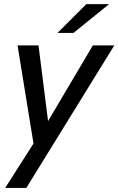

<svg xmlns="http://www.w3.org/2000/svg" viewBox="-20 -710 580 940"><path d="M5.4 210 144 -7.3 65.9 -487.8H168.5L215.3 -117.2L434.6 -487.8H539.6L108.9 210ZM261.7 -548.8 402.8 -689.9H514.2L339.8 -548.8Z"/></svg>

Font: Acari Sans Medium
Style: Italic
Weight: 500
Italic angle: -13°
Designer: Alfredo Marco Pradil and Stefan Peev
Foundry: Hanken Design Co.
Version: Version 1.045